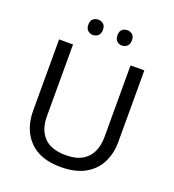

<svg xmlns="http://www.w3.org/2000/svg" viewBox="-161 -1031 1052 1164"><g transform="rotate(20 365.5 -449.0)"><path d="M640 -252Q640 -178 610 -118.5Q580 -59 518.5 -24.5Q457 10 362 10Q229 10 159.5 -62.5Q90 -135 90 -254V-714H180V-251Q180 -164 226.5 -116Q273 -68 367 -68Q432 -68 472.5 -91.5Q513 -115 532 -156.5Q551 -198 551 -252V-714H640ZM226 -859Q226 -885 240 -896.5Q254 -908 273 -908Q292 -908 306 -896.5Q320 -885 320 -859Q320 -834 306 -821.5Q292 -809 273 -809Q254 -809 240 -821.5Q226 -834 226 -859ZM414 -859Q414 -885 427.5 -896.5Q441 -908 460 -908Q479 -908 493 -896.5Q507 -885 507 -859Q507 -834 493 -821.5Q479 -809 460 -809Q441 -809 427.5 -821.5Q414 -834 414 -859Z"/></g></svg>

Font: Noto Sans Lao Looped
Style: Regular
Weight: 400
Designer: Mark Frömberg, Ben Mitchell
Foundry: The Fontpad Ltd
Version: Version 1.001